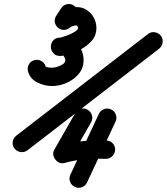

<svg xmlns="http://www.w3.org/2000/svg" viewBox="-20 -633 820 944"><path d="M281 -593Q292 -609 310 -612.5Q328 -616 344 -605Q359 -595 363 -576.5Q367 -558 356 -543Q350 -534 344 -524.5Q338 -515 331 -506Q331 -506 331 -506Q331 -506 331 -506Q321 -491 302.5 -487Q284 -483 269 -494Q254 -504 250 -522.5Q246 -541 257 -556Q263 -565 269 -574.5Q275 -584 281 -593Q281 -593 281 -593Q281 -593 281 -593ZM259 -503Q247 -518 249.5 -536.5Q252 -555 266 -566Q305 -597 356 -598Q383 -599 405.5 -584.5Q428 -570 441 -546.5Q454 -523 454 -496Q454 -459 431 -432.5Q408 -406 374.5 -389Q341 -372 310 -364Q302 -362 293 -360Q284 -358 275 -358Q253 -358 241.5 -372.5Q230 -387 230 -403Q230 -420 241.5 -434Q253 -448 275 -448Q281 -448 287 -450Q293 -452 299 -452Q327 -452 347.5 -434Q368 -416 379.5 -389.5Q391 -363 391 -338Q391 -298 367 -269.5Q343 -241 307.5 -225.5Q272 -210 236 -210Q200 -210 164.5 -227Q129 -244 118 -281Q113 -299 121.5 -315.5Q130 -332 148 -337Q166 -342 182.5 -333.5Q199 -325 204 -307Q205 -303 217 -301.5Q229 -300 236 -300Q246 -300 261 -304.5Q276 -309 288.5 -317Q301 -325 301 -338Q301 -345 295.5 -353.5Q290 -362 290 -364Q290 -366 295.5 -364Q301 -362 299 -362Q293 -362 287.5 -360Q282 -358 276 -358Q253 -358 242 -372.5Q231 -387 231 -403Q230 -420 241.5 -434Q253 -448 275 -448Q278 -448 281 -449.5Q284 -451 287 -451Q295 -453 313.5 -460Q332 -467 348 -477Q364 -487 364 -496Q364 -499 361 -503.5Q358 -508 358 -508Q337 -508 322 -496Q307 -484 288.5 -486.5Q270 -489 259 -503ZM771 -457Q782 -443 779.5 -424.5Q777 -406 763 -394Q601 -269 439 -144Q277 -19 115 106Q115 106 115 106Q115 106 115 106Q100 117 81.5 114.5Q63 112 51 97Q40 83 42.5 64.5Q45 46 60 34Q222 -91 384 -216Q546 -341 708 -466Q722 -477 740.5 -474.5Q759 -472 771 -457ZM526 -95Q543 -87 549.5 -69.5Q556 -52 548 -35Q513 40 478 114.5Q443 189 408 264Q400 281 382.5 287.5Q365 294 348 286Q331 278 324.5 260.5Q318 243 326 226Q361 151 396 76.5Q431 2 466 -73Q474 -90 491.5 -96.5Q509 -103 526 -95ZM350 -77Q359 -93 377 -98Q395 -103 411 -93Q427 -84 432 -66Q437 -48 428 -32Q402 13 376.5 58Q351 103 325 148Q318 160 304 152.5Q290 145 279 130Q268 116 264.5 100.5Q261 85 274 82Q332 66 387 61Q442 56 502 58Q521 58 534 71.5Q547 85 546 104Q545 123 531.5 135.5Q518 148 500 148Q446 146 397.5 150Q349 154 298 168Q284 172 272 167Q260 162 252 151Q244 141 242 128Q240 115 247 103Q273 58 298.5 13Q324 -32 350 -77Q350 -77 350 -77Q350 -77 350 -77Z"/></svg>

Font: FRB American Cursive Black
Style: Bold Italic
Weight: 900
Italic angle: -25°
Version: Version 2.0;Modular Font Editor K font №1